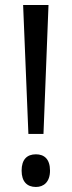

<svg xmlns="http://www.w3.org/2000/svg" viewBox="-20 -734 285 764"><path d="M153 -201 173 -714H72L93 -201ZM66 -55C66 -11 88 10 123 10C154 10 179 -10 179 -55C179 -101 156 -120 123 -120C87 -120 66 -99 66 -55Z"/></svg>

Font: Noto Sans Arabic UI Cn
Style: Regular
Weight: 400
Width: 3
Designer: Monotype Design Team, Nadine Chahine and Nizar Qandah
Foundry: Monotype Imaging Inc.
Version: Version 2.010